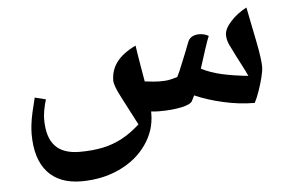

<svg xmlns="http://www.w3.org/2000/svg" viewBox="-47 -450 1156 768"><g transform="rotate(-5 530.5 -65.5)"><path d="M251 252Q162 252 115 199.5Q68 147 68 47Q68 30 70.5 8.5Q73 -13 79 -40Q85 -67 93 -98L137 -87Q123 -40 123 -7Q123 64 155 99Q187 134 254 134Q307 134 348.5 125Q390 116 426 96.5Q462 77 497 45Q463 -21 437.5 -69.5Q412 -118 412 -138Q412 -180 436.5 -212.5Q461 -245 513 -270Q515 -257 518 -236.5Q521 -216 526 -188Q531 -160 537 -124Q554 -122 569 -120.5Q584 -119 597 -119Q617 -119 629 -120.5Q641 -122 668 -130Q676 -144 695 -192Q703 -211 710 -229Q717 -247 724 -265Q729 -279 741 -286Q753 -293 770 -293Q791 -293 808 -283Q801 -267 790 -233Q779 -199 765 -155Q803 -136 848 -126Q893 -116 952 -110Q942 -132 930.5 -153.5Q919 -175 908 -197Q896 -220 886.5 -240.5Q877 -261 877 -281Q877 -305 904 -334.5Q931 -364 968 -383Q975 -349 981.5 -315Q988 -281 995 -248Q1003 -208 1006.5 -182Q1010 -156 1010 -142Q1010 -126 1003.5 -100Q997 -74 987.5 -46.5Q978 -19 968 0Q907 0 843 -14.5Q779 -29 729 -51L718 -29Q711 -16 674 -8Q655 -4 633 -2Q611 0 585 0Q577 0 568.5 -0.5Q560 -1 552 -2V7Q552 74 512 131Q472 188 403 220Q369 236 330.5 244Q292 252 251 252Z"/></g></svg>

Font: Noto Naskh Arabic
Style: Regular
Weight: 400
Designer: Monotype Design Team, David Williams, Mohamad Dakak and Nizar Qandah
Foundry: Monotype Imaging Inc.
Version: Version 2.013